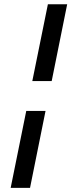

<svg xmlns="http://www.w3.org/2000/svg" viewBox="-20 -695 340 914"><path d="M196.8 -167 123 199.2H30.8L105 -167ZM299.8 -674.8 226.1 -309.1H133.8L208 -674.8Z"/></svg>

Font: Linux Libertine
Style: Bold Italic
Weight: 700
Italic angle: -11.5°
Designer: Philipp H. Poll
Foundry: Philipp H. Poll
Version: Version 4.0.5